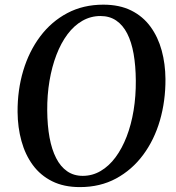

<svg xmlns="http://www.w3.org/2000/svg" viewBox="-20 -772 738 803"><path d="M314 10.5Q247 10.5 198 -14Q149 -38.5 117.2 -81.8Q85.5 -125 69.8 -182Q54 -239 53.5 -304Q53 -395.5 77.2 -476.5Q101.5 -557.5 148.2 -619.8Q195 -682 261.5 -717.2Q328 -752.5 412 -752.5Q480 -752.5 529 -728Q578 -703.5 609.5 -660.2Q641 -617 656.2 -561Q671.5 -505 672 -441.5Q672.5 -350 648.8 -268.2Q625 -186.5 578.5 -124Q532 -61.5 465.5 -25.5Q399 10.5 314 10.5ZM326 -36.5Q366.5 -36.5 401.2 -57Q436 -77.5 463.2 -114.2Q490.5 -151 509.8 -201Q529 -251 538.8 -310.5Q548.5 -370 548 -435.5Q547.5 -497 538.8 -546.8Q530 -596.5 512 -631.8Q494 -667 466.2 -686Q438.5 -705 400 -705Q359.5 -705 324.5 -685Q289.5 -665 262.2 -628.5Q235 -592 216 -542.5Q197 -493 187 -433.8Q177 -374.5 177.5 -309.5Q178 -247 187.2 -196.8Q196.5 -146.5 214.8 -110.8Q233 -75 260.8 -55.8Q288.5 -36.5 326 -36.5Z"/></svg>

Font: Merriweather 48pt Medium
Style: Italic
Weight: 500
Italic angle: -7.8°
Version: Version 2.101